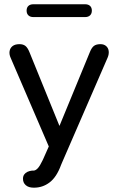

<svg xmlns="http://www.w3.org/2000/svg" viewBox="-20 -703 559 907"><path d="M130.6 103Q134.2 103 137.5 103Q148 103 158.3 92Q168.6 81 180.5 55.8L184.8 46.7L219.2 -30.8V9.2L30.5 -429.3Q22.7 -446.5 25.3 -461.5Q27.9 -476.6 39.6 -485.5Q51.4 -494.4 72 -494.4Q89.4 -494.4 100.1 -486Q110.7 -477.6 119.1 -456.7L274.7 -74.1H246.9L404.7 -457.3Q413.1 -478.2 424 -486.3Q435 -494.4 454.6 -494.4Q471.1 -494.4 481.5 -485.3Q491.8 -476.2 493.5 -461.5Q495.3 -446.8 488.2 -430.3L272.2 67.2L268 77.3Q247.2 133.9 214.1 158.9Q181 184 139.4 183.6Q115 183.6 101.6 171.7Q88.2 159.8 88.6 140.9Q88.6 129.6 94.3 121.4Q100.1 113.2 109.8 108.7Q119.5 104.3 130.6 103ZM105.7 -652.8Q105.7 -667.3 114.2 -675.1Q122.6 -682.9 138 -682.9H381.7Q397 -682.9 405.5 -675Q413.9 -667.1 413.9 -652.9Q413.9 -638.6 405.5 -630.5Q397 -622.3 381.7 -622.3H138Q122.6 -622.3 114.2 -630.4Q105.7 -638.4 105.7 -652.8Z"/></svg>

Font: SN Pro Thin
Style: Regular
Weight: 200
Designer: Tobias Whetton
Foundry: Supernotes
Version: Version 1.003;Glyphs 3.3 (3324)